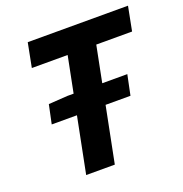

<svg xmlns="http://www.w3.org/2000/svg" viewBox="-119 -758 825 864"><g transform="rotate(-20 293.0 -326.0)"><path d="M80.8 -267 99.9 -357.5 191 -363.5H477.9L457.9 -267ZM148.6 0 255 -536.2H83.5L106 -651.8H586.1L563.6 -536.2H392.1L285.7 0Z"/></g></svg>

Font: Source Sans Variable
Style: Italic
Weight: 200
Italic angle: -11°
Designer: Paul D. Hunt
Foundry: Adobe Systems Incorporated
Version: Version 3.006;hotconv 1.0.111;makeotfexe 2.5.65597